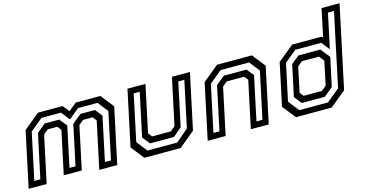

<svg xmlns="http://www.w3.org/2000/svg" viewBox="-78 -1104 2798 1458"><g transform="rotate(-15 1320.5 -375.0)"><path d="M-2.5 0 90.5 -437 215.5 -540H409L450 -489L512.5 -540H706L787 -437L694 0H552.5L631 -368L607 -398.5H532L495 -368L423 -30H281.5L353.5 -368L329.5 -398.5H254.5L217.5 -368L139 0ZM54.5 -46.5H102L175.5 -392L243.5 -447.5H358L405 -388.5L338 -73H385.5L452.5 -388.5L524.5 -447.5H638.5L683 -392L609.5 -46.5H657L735 -414L671.5 -495H518.5L437 -428L384 -495H231L132.5 -414Z M907 0 826 -103 919 -540H1060.5L982 -172L1006 -141.5H1153L1190 -172L1268.5 -540H1410L1317 -103L1192 0ZM944 -47H1178L1276.5 -131L1353.5 -493.5H1306L1233.5 -153L1165.5 -94.5H977L930.5 -153L1003 -493.5H955.5L878.5 -131Z M1405 0 1498 -437 1623 -540H1897L1978 -437L1885 0H1744L1822.5 -368L1798.5 -398.5H1661.5L1624.5 -368L1546 0ZM1462.5 -46.5H1510L1583 -390.5L1651 -446H1830L1874 -391L1801 -46.5H1848L1926 -413L1863 -493.5H1638.5L1540.5 -412.5Z M2380 0H2099L2017 -103L2088 -437L2213.5 -540H2446.5L2454.5 -530.5L2501 -750H2642.5L2505 -103ZM2350 -92.5H2169.5L2123 -151L2175.5 -396.5L2238.5 -448H2410.5L2469 -374.5L2421 -151ZM2341.5 -141.5 2378.5 -172 2418 -358.5 2386.5 -399H2252L2215 -368L2173.5 -172L2197.5 -141.5ZM2362.5 -45 2464.5 -129 2586.5 -704H2539L2481 -431.5L2430.5 -495.5H2226L2132.5 -418.5L2071 -129L2137 -45Z"/></g></svg>

Font: Tourney Medium
Style: Italic
Weight: 500
Italic angle: -12°
Version: Version 1.015